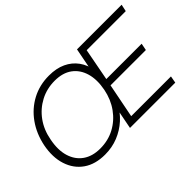

<svg xmlns="http://www.w3.org/2000/svg" viewBox="-101 -1073 1445 1445"><g transform="rotate(-45 622.0 -350.0)"><path d="M359 10Q255 10 186.5 -38Q118 -86 90.5 -171Q63 -256 84 -364Q105 -467 160.5 -545Q216 -623 298 -666.5Q380 -710 480 -710Q558 -710 615 -683.5Q672 -657 707.5 -608Q743 -559 753.5 -490Q764 -421 747 -336Q733 -261 699 -197.5Q665 -134 614 -88Q563 -42 498.5 -16Q434 10 359 10ZM365 -48Q450 -48 519 -85Q588 -122 635 -187.5Q682 -253 699 -339Q717 -432 696.5 -502.5Q676 -573 622 -612.5Q568 -652 483 -652Q399 -652 329 -615Q259 -578 212 -513Q165 -448 149 -361Q130 -266 151.5 -195.5Q173 -125 228 -86.5Q283 -48 365 -48ZM633 0 769 -700H1244L1232 -644H816L767 -386H1143L1132 -330H756L702 -56H1125L1115 0Z"/></g></svg>

Font: REM ExtraLight
Style: Italic
Weight: 250
Italic angle: -11°
Designer: Octavio Pardo
Foundry: Ashler Design
Version: Version 1.005;gftools[0.9.28]